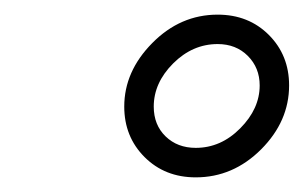

<svg xmlns="http://www.w3.org/2000/svg" viewBox="-20 -703 413 261"><path d="M148.9 -558.1Q148.9 -606 187 -644.5Q225.1 -683.1 275.9 -683.1Q317.9 -683.1 345.5 -655.5Q373 -627.9 373 -586.9Q373 -538.1 335 -500Q296.9 -461.9 246.1 -461.9Q204.1 -461.9 176.5 -489.5Q148.9 -517.1 148.9 -558.1ZM189 -558.1Q189 -533.2 205.1 -517.6Q221.2 -502 246.1 -502Q280.3 -502 306.6 -528.6Q333 -555.2 333 -586.9Q333 -610.8 316.9 -627Q300.8 -643.1 275.9 -643.1Q241.7 -643.1 215.3 -616.7Q189 -590.3 189 -558.1Z"/></svg>

Font: CMU Serif Extra
Style: RomanSlanted
Weight: 500
Italic angle: -9.46001°
Version: Version 0.7.0